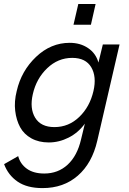

<svg xmlns="http://www.w3.org/2000/svg" viewBox="-40 -710 643 959"><path d="M327.1 -586.4 351.1 -689.9H437.5L414.1 -586.4ZM172.4 229.5Q95.2 229.5 48.1 197.3Q1 165 -19.5 109.9L50.8 69.8Q61 108.9 94.2 132.8Q127.4 156.7 181.2 156.7Q250 156.7 297.9 112.5Q345.7 68.4 364.7 -13.2L383.8 -92.3Q350.6 -46.9 302.7 -22.7Q254.9 1.5 203.6 1.5Q153.8 1.5 116.7 -19Q79.6 -39.6 60.5 -74.7Q41.5 -109.9 35.9 -156.5Q30.3 -203.1 43.5 -255.4Q66.4 -356 140.1 -426Q213.9 -496.1 308.1 -496.1Q361.3 -496.1 400.1 -469.7Q439 -443.4 451.7 -397.5L473.6 -487.8H557.1L445.8 -6.8Q419.9 105.5 348.6 167.5Q277.3 229.5 172.4 229.5ZM231.9 -75.2Q303.2 -75.2 356 -126Q408.7 -176.8 426.8 -255.4Q443.4 -327.1 415.8 -374Q388.2 -420.9 320.8 -420.9Q249.5 -420.9 195.6 -369.1Q141.6 -317.4 124 -240.2Q107.4 -168.5 135.7 -121.8Q164.1 -75.2 231.9 -75.2Z"/></svg>

Font: HK Grotesk Medium Legacy Italic
Style: Regular
Weight: 500
Italic angle: -13°
Designer: Alfredo Marco Pradil
Foundry: Hanken Design Co.
Version: Version 2.022;PS 002.022;hotconv 1.0.88;makeotf.lib2.5.64775